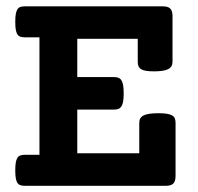

<svg xmlns="http://www.w3.org/2000/svg" viewBox="-20 -600 640 620"><path d="M107.4 -479.5H60.1Q51.8 -479.5 45.9 -481.4Q40 -483.4 36.4 -488.8Q32.7 -494.1 31 -503.9Q29.3 -513.7 29.3 -529.3Q29.3 -544.9 31 -554.7Q32.7 -564.5 36.4 -570.1Q40 -575.7 45.9 -577.6Q51.8 -579.6 60.1 -579.6H505.4Q522.5 -579.6 529.8 -572.3Q537.1 -564.9 537.1 -547.9V-400.4Q537.1 -383.8 522.9 -376.7Q508.8 -369.6 477.5 -369.6Q461.9 -369.6 451.7 -371.3Q441.4 -373 435.5 -376.7Q429.7 -380.4 427.2 -386.2Q424.8 -392.1 424.8 -400.4V-474.6H229.5V-351.1H348.6Q356.9 -351.1 362.8 -348.6Q368.7 -346.2 372.3 -340.3Q376 -334.5 377.7 -324.2Q379.4 -314 379.4 -298.3Q379.4 -282.7 377.7 -272.7Q376 -262.7 372.3 -256.8Q368.7 -251 362.8 -248.5Q356.9 -246.1 348.6 -246.1H229.5V-105H429.7V-203.6Q429.7 -220.2 443.8 -227.3Q458 -234.4 491.2 -234.4Q507.8 -234.4 518.6 -232.7Q529.3 -231 535.6 -227.3Q542 -223.6 544.4 -217.8Q546.9 -211.9 546.9 -203.6V-31.7Q546.9 -14.6 539.6 -7.3Q532.2 0 515.1 0H60.1Q51.8 0 45.9 -2Q40 -3.9 36.4 -9.3Q32.7 -14.6 31 -24.4Q29.3 -34.2 29.3 -49.8Q29.3 -65.4 31 -75.2Q32.7 -85 36.4 -90.6Q40 -96.2 45.9 -98.1Q51.8 -100.1 60.1 -100.1H107.4Z"/></svg>

Font: Courier Prime
Style: Bold
Weight: 700
Monospace: yes
Designer: Alan Dague-Greene
Foundry: Quote-Unquote Apps
Version: Version 1.202